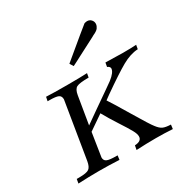

<svg xmlns="http://www.w3.org/2000/svg" viewBox="-148 -773 884 904"><g transform="rotate(-30 293.5 -321.0)"><path d="M24.9 0 28.8 -22.9H41Q83 -22.9 95.9 -32.5Q108.9 -42 113.8 -70.8Q163.6 -372.6 164.1 -377.9Q164.1 -396 151.1 -402.1Q138.2 -408.2 103 -408.2H92.8L97.2 -430.2Q135.3 -428.2 211.9 -428.2Q283.7 -428.2 319.8 -430.2L315.9 -408.2Q266.1 -408.2 250.5 -400.1Q234.9 -392.1 230 -361.8L205.1 -211.9Q226.1 -227.1 277.1 -262.5Q328.1 -297.9 359.6 -319.8Q391.1 -341.8 394 -344.2Q430.2 -372.1 430.2 -393.1Q429.2 -402.8 416 -408.2L419.9 -430.2Q481.9 -428.2 514.2 -428.2Q563 -428.2 586.9 -430.2L583 -408.2Q542 -406.2 496.6 -380.6Q451.2 -355 359.9 -291Q343.8 -278.8 335 -272.9Q350.1 -251 403.6 -161.4Q457 -71.8 470.2 -56.2Q484.4 -37.1 498.3 -30.5Q512.2 -23.9 541 -22.9L538.1 0Q494.1 -2.9 448.2 -2.9Q395 -2.9 340.8 0L345.2 -22.9Q383.3 -24.9 382.8 -50.8Q382.8 -64 371.3 -85Q359.9 -106 330.3 -151.4Q300.8 -196.8 279.8 -234.9L200.2 -180.2Q180.2 -53.2 180.2 -51.8Q180.2 -34.7 194.1 -28.8Q208 -22.9 245.1 -22.9H251L248 0Q191.9 -2.9 138.2 -2.9Q82 -2.9 24.9 0ZM270 -509.8Q418.9 -633.8 426.8 -639.2Q431.6 -641.1 440.9 -642.1H441.9Q455.1 -642.1 463.6 -633.1Q472.2 -624 472.2 -611.8Q472.2 -605 469.5 -598.9Q466.8 -592.8 463.9 -588.9Q460.9 -585 455.1 -580.6Q449.2 -576.2 445.6 -574.7Q441.9 -573.2 435.1 -569.6Q428.2 -565.9 426.8 -564.9Q396 -548.8 368.9 -534.9Q341.8 -521 329.3 -514.4Q316.9 -507.8 306.4 -502.4Q295.9 -497.1 291 -494.6Q286.1 -492.2 282.2 -490.2Z"/></g></svg>

Font: CMU Serif Extra
Style: RomanSlanted
Weight: 500
Italic angle: -9.46001°
Version: Version 0.7.0